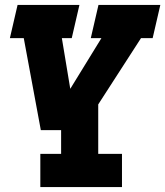

<svg xmlns="http://www.w3.org/2000/svg" viewBox="-20 -526 668 776"><path d="M378 -506H628L597 -372H550L377 -104V96H473V230H143V96H227V0H145L76 -372H20L51 -506H301L270 -372H230L264 -167L390 -372H347Z"/></svg>

Font: Arvo
Style: Bold Italic
Weight: 700
Italic angle: -13°
Designer: Anton Koovit (Cyrillic Expansion: Cyreal)
Foundry: Anton Koovit, Yassin Baggar
Version: Version 3.000